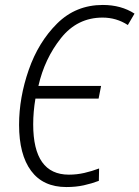

<svg xmlns="http://www.w3.org/2000/svg" viewBox="-20 -745 563 775"><path d="M248 10Q286 10 318 3Q350 -4 379 -15L380 -65Q351 -54 320.5 -47Q290 -40 258 -40Q114 -40 114 -243Q114 -294 123 -347H378L388 -398H135Q160 -508 226 -591Q292 -674 394 -674Q450 -674 496 -644L523 -690Q469 -725 395 -725Q286 -725 210.5 -650Q135 -575 96 -463Q57 -351 57 -241Q57 -121 105.5 -55.5Q154 10 248 10Z"/></svg>

Font: Noto Sans Display SemiCondensed Light
Style: Italic
Weight: 300
Width: 4
Italic angle: -12°
Designer: Monotype Design Team
Foundry: Monotype Imaging Inc.
Version: Version 1.900